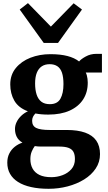

<svg xmlns="http://www.w3.org/2000/svg" viewBox="-20 -908 672 1198"><path d="M283.5 270Q222 270 174 259.2Q126 248.5 93 227.8Q60 207 42.8 176.8Q25.5 146.5 25.5 107Q25.5 74.5 38 49.8Q50.5 25 72 7.8Q93.5 -9.5 120 -18Q95.5 -32.5 84.5 -54.2Q73.5 -76 73.5 -103.5Q73.5 -125 83.5 -146Q93.5 -167 111.8 -184.8Q130 -202.5 154 -213.5Q95 -235.5 69.5 -279.8Q44 -324 44 -381.5Q44 -441 78.5 -483.2Q113 -525.5 170 -547.8Q227 -570 294.5 -570Q356.5 -570 400.8 -558.5Q445 -547 473.5 -524.5Q485 -539 515 -555.5Q545 -572 581 -572H616V-455.5H515Q519.5 -447 522 -437Q524.5 -427 526 -416.2Q527.5 -405.5 527.5 -393.5Q528 -333 499 -288Q470 -243 415 -218Q360 -193 281 -193Q258.5 -193 238.5 -194.8Q218.5 -196.5 201 -200Q191 -190 185.8 -179Q180.5 -168 180.5 -154Q180.5 -122.5 205.8 -109.8Q231 -97 291 -97H396Q465 -97 511.2 -80.5Q557.5 -64 580.8 -30.5Q604 3 604 53.5Q604 103.5 577.2 143.5Q550.5 183.5 504.8 211.8Q459 240 402 255Q345 270 283.5 270ZM300.5 197.5Q336.5 197.5 370 185Q403.5 172.5 425.5 147.5Q447.5 122.5 447.5 84.5Q447.5 57 438.5 40Q429.5 23 408.2 14.8Q387 6.5 349.5 6.5H238Q227 6.5 216.8 5.8Q206.5 5 197 3.5Q186 18 177.8 38Q169.5 58 169.5 84.5Q169.5 119 183.5 144.2Q197.5 169.5 226.2 183.5Q255 197.5 300.5 197.5ZM291 -258Q338 -258 357 -292Q376 -326 376 -383Q376 -426.5 366.8 -454Q357.5 -481.5 338.2 -494.5Q319 -507.5 290 -507.5Q260.5 -507.5 240.2 -493.8Q220 -480 209.5 -453.5Q199 -427 199 -387Q199 -347 208.5 -318Q218 -289 238 -273.5Q258 -258 291 -258ZM253 -640 103 -848.5 154.5 -888.5 297.5 -742 439.5 -887.5 491.5 -848.5 342 -640Z"/></svg>

Font: Merriweather ExtraBold
Style: Regular
Weight: 800
Version: Version 2.100